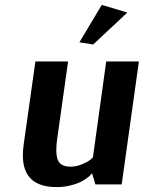

<svg xmlns="http://www.w3.org/2000/svg" viewBox="-20 -750 585 781"><path d="M498 -699 359 -569 303 -578 394 -730ZM475 0H368L355 -44H353Q351 -42 348 -38Q345 -34 332 -24.5Q319 -15 304 -8Q289 -1 264 5Q239 11 210 11Q73 11 73 -118Q73 -138 76 -160L124 -500H257L213 -188Q209 -163 209 -139Q209 -102 223 -87Q237 -72 266 -72Q290 -72 313 -81.5Q336 -91 347 -100L358 -110L412 -500H545Z"/></svg>

Font: Arsenal
Style: Bold Italic
Weight: 700
Italic angle: -9.10001°
Designer: Andrij Shevchenko
Foundry: Stairsfor
Version: Version 2.001;PS 002.001;hotconv 1.0.88;makeotf.lib2.5.64775